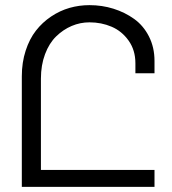

<svg xmlns="http://www.w3.org/2000/svg" viewBox="-20 -727 670 747"><path d="M139.2 -65.9H581.1V0H64.9V-430.2Q64.9 -483.9 79.8 -529.8Q94.7 -575.7 119.9 -607.9Q145 -640.1 179 -662.8Q212.9 -685.5 250.5 -696.3Q288.1 -707 328.1 -707Q377 -707 421.4 -693.1Q465.8 -679.2 502 -653.3Q538.1 -627.4 559.6 -585Q581.1 -542.5 581.1 -490.2V-441.9H506.8V-481Q506.8 -531.7 480.5 -568.8Q454.1 -606 414.3 -623Q374.5 -640.1 328.1 -640.1Q292 -640.1 258.8 -626Q225.6 -611.8 198.5 -585.4Q171.4 -559.1 155.3 -516.4Q139.2 -473.6 139.2 -420.9Z"/></svg>

Font: LT Superior
Style: Regular
Weight: 400
Designer: Daniel Lyons
Foundry: LyonsType
Version: Version 1.000